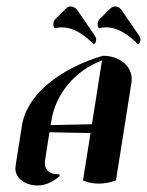

<svg xmlns="http://www.w3.org/2000/svg" viewBox="-20 -566 457 597"><path d="M409.7 -428C414.3 -431.6 416.7 -436.8 416.7 -442.6C416.7 -447.3 415 -451.4 412.4 -455.3L358.4 -534.2C351.1 -544.7 342.3 -545.9 338.1 -545.9C332 -545.9 326.9 -543.5 322.5 -539.1L289.1 -505.9C284.7 -501.5 283.7 -495.6 283.7 -489C283.7 -484.9 284.9 -481.2 288.1 -478.3C295.4 -479.7 301.8 -481 309.1 -481C349.4 -481 382.3 -455.1 409.7 -428ZM272 -428C276.6 -431.6 279.1 -436.8 279.1 -442.6C279.1 -447.3 277.3 -451.4 274.7 -455.3L220.7 -534.2C213.4 -544.7 202.6 -545.9 198.5 -545.9C192.4 -545.9 189.2 -543.5 184.8 -539.1L151.4 -505.9C147 -501.5 146 -495.6 146 -489C146 -484.9 147.2 -481.2 150.4 -478.3C157.7 -479.7 164.1 -481 171.4 -481C211.7 -481 244.6 -455.1 272 -428ZM137.5 -177 139.6 -190.4C153.1 -275.1 214.1 -347.2 297.1 -377.9L265.9 -179.7ZM27.8 -42.5C27.8 -12.5 57.1 10.7 96.9 10.7C122.1 10.7 144.5 -0.5 166 -18.8L164.1 -24.4C161.9 -24.2 159.7 -24.4 157.5 -24.4C133.8 -24.4 119.4 -38.1 119.4 -59.8C119.4 -62.5 120.1 -68.1 121.1 -74.2L133.8 -154.8L261.5 -152.3L238 -4.9C253.4 1.7 269.8 4.9 287.4 4.9C304.9 4.9 323 1.2 340.6 -4.9L387.9 -303.7C389.2 -311.5 389.6 -316.9 389.6 -320.3C389.6 -361.1 351.8 -392.6 299.6 -392.6C173.1 -355.2 64.2 -276.4 48.3 -175.8L29.3 -55.7C28.3 -49.3 27.8 -44.9 27.8 -42.5Z"/></svg>

Font: RisaltypS01
Style: Medium
Weight: 500
Italic angle: -9°
Designer: gluk
Foundry: gluk
Version: Version 0.24